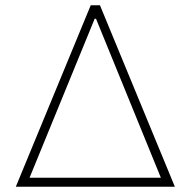

<svg xmlns="http://www.w3.org/2000/svg" viewBox="-20 -708 723 728"><path d="M40 0 324 -688H359L643 0ZM92 -34H590L344 -637H339Z"/></svg>

Font: Saira Thin
Style: Regular
Weight: 100
Designer: Hector Gatti with collaboration of the Omnibus-Type team
Foundry: Omnibus-Type
Version: Version 1.101